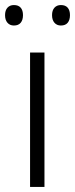

<svg xmlns="http://www.w3.org/2000/svg" viewBox="-31 -740 297 760"><path d="M145 0H88V-532H145ZM-11 -680Q-11 -699 -1.5 -709.5Q8 -720 24 -720Q42 -720 51 -709.5Q60 -699 60 -680Q60 -661 51 -650Q42 -639 24 -639Q8 -639 -1.5 -650Q-11 -661 -11 -680ZM175 -680Q175 -699 184.5 -709.5Q194 -720 210 -720Q228 -720 237 -709.5Q246 -699 246 -680Q246 -661 237 -650Q228 -639 210 -639Q194 -639 184.5 -650Q175 -661 175 -680Z"/></svg>

Font: Noto Sans Khmer Light
Style: Regular
Weight: 300
Version: Version 2.003